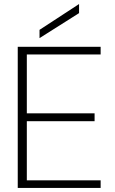

<svg xmlns="http://www.w3.org/2000/svg" viewBox="-20 -932 570 952"><path d="M68 0V-700H479V-662H113V-370H449V-331H113V-38H479V0ZM176 -743V-784L372 -912V-867Z"/></svg>

Font: DM Sans 28pt ExtraLight
Style: Regular
Weight: 250
Version: Version 4.004;gftools[0.9.30]